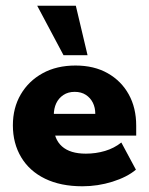

<svg xmlns="http://www.w3.org/2000/svg" viewBox="-20 -641 521 671"><path d="M268 10Q192 10 137.5 -16.5Q83 -43 54 -91.5Q25 -140 25 -203Q25 -264 52.5 -311Q80 -358 129 -385Q178 -412 244 -412Q309 -412 356.5 -385Q404 -358 430 -311Q456 -264 456 -202V-167H102V-243H313Q313 -265 304.5 -282Q296 -299 280 -309.5Q264 -320 241 -320Q218 -320 201.5 -309Q185 -298 176.5 -280Q168 -262 168 -238V-202Q168 -155 196.5 -129.5Q225 -104 280 -104Q315 -104 347 -113.5Q379 -123 404 -143L455 -48Q424 -22 373 -6Q322 10 268 10ZM202 -448 110 -621H245L286 -448Z"/></svg>

Font: Rokkitt ExtraBold
Style: Regular
Weight: 800
Version: Version 3.103